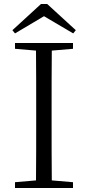

<svg xmlns="http://www.w3.org/2000/svg" viewBox="-20 -940 440 960"><path d="M216 -920H185L42 -789L55 -773L200 -859L346 -773L359 -789ZM55 -696 160 -687C161 -590 161 -490 161 -390V-335C161 -235 161 -136 160 -38L55 -29V0H345V-29L239 -38C238 -137 238 -235 238 -335V-390C238 -490 238 -590 239 -687L345 -696V-725H55Z"/></svg>

Font: Noto Serif CJK TC Light
Style: Regular
Weight: 300
Designer: Ryoko NISHIZUKA 西塚涼子 (kana & ideographs); Frank Grießhammer (Latin, Greek & Cyrillic); Wenlong ZHANG 张文龙 (bopomofo); San
Foundry: Adobe
Version: Version 2.001;hotconv 1.1.0;makeotfexe 2.6.0